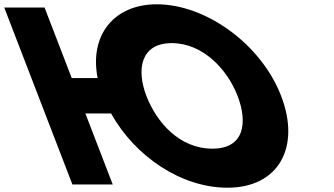

<svg xmlns="http://www.w3.org/2000/svg" viewBox="-270 -860 1557 895"><path d="M128 -331H247.9C359.2 -130.9 574.8 15 790.3 15C1027.3 15 1133.2 -172 1040.4 -413C947.5 -654 689.9 -840 460.9 -840C260.7 -840 145.8 -695.4 185.1 -496H64.4L-62.3 -825H-250.3L67.5 0H255.5ZM412.4 -413C365 -536 385.6 -659 530.6 -659C676.6 -659 790 -536 837.4 -413C884.8 -290 870.2 -167 720.2 -167C566.2 -167 459.8 -290 412.4 -413Z"/></svg>

Font: Hussar
Style: BdOpOblFour
Weight: 700
Foundry: Cannot Into Space Fonts
Version: Version 2.00